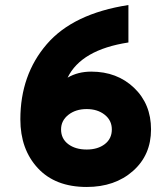

<svg xmlns="http://www.w3.org/2000/svg" viewBox="-20 -732 666 764"><path d="M325 12Q200 12 130.5 -63Q61 -138 61 -257Q61 -434 166 -556Q271 -678 491 -712V-563Q303 -534 249 -423Q290 -447 343 -447Q446 -447 513.5 -382.5Q581 -318 581 -217Q581 -115 509 -51.5Q437 12 325 12ZM325 -137Q369 -137 397 -158.5Q425 -180 425 -217Q425 -253 396.5 -275.5Q368 -298 325 -298Q281 -298 252 -275Q223 -252 223 -217Q223 -180 251.5 -158.5Q280 -137 325 -137Z"/></svg>

Font: Overpass Heavy
Style: Regular
Weight: 900
Designer: Delve Withrington, Thomas Jockin
Foundry: Delve Fonts
Version: Version 3.000;DELV;Overpass